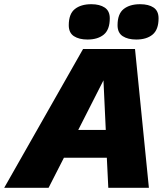

<svg xmlns="http://www.w3.org/2000/svg" viewBox="-82 -893 782 913"><path d="M-62 0 313 -660H560L626 0H433L426 -143H222L149 0ZM290 -275H421L410 -511ZM566 -705Q526 -705 501.5 -721Q477 -737 477 -773Q477 -827 506 -850Q535 -873 584 -873Q625 -873 648.5 -857Q672 -841 672 -806Q672 -752 643.5 -728.5Q615 -705 566 -705ZM334 -705Q294 -705 269.5 -721Q245 -737 245 -773Q245 -827 274 -850Q303 -873 352 -873Q392 -873 416 -857Q440 -841 440 -806Q440 -752 411.5 -728.5Q383 -705 334 -705Z"/></svg>

Font: Work Sans ExtraBold
Style: Italic
Weight: 800
Italic angle: -13°
Designer: Wei Huang
Foundry: Wei Huang
Version: Version 2.012; ttfautohint (v1.8.3)